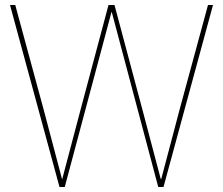

<svg xmlns="http://www.w3.org/2000/svg" viewBox="-20 -748 892 768"><path d="M20 -728H41L154 -312L228 -32H229L303 -312L414 -728H438L549 -312L623 -32H625L699 -312L812 -728H832L634 0H613L427 -700H426L239 0H218Z"/></svg>

Font: Murecho Thin Thin
Style: Regular
Weight: 250
Version: Version 1.010